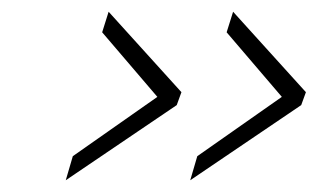

<svg xmlns="http://www.w3.org/2000/svg" viewBox="-20 -411 541 327"><path d="M289 -254 281 -232 92 -104 104 -145 248 -246 154 -356 165 -391ZM501 -254 493 -232 304 -104 316 -145 460 -246 366 -356 377 -391Z"/></svg>

Font: Cairo ExtraLight
Style: Italic
Weight: 275
Italic angle: -13°
Designer: Mohamed Gaber, Accademia di Belle Arti di Urbino and others
Foundry: Kief Type Foundry, Accademia di Belle Arti di Urbino and others
Version: Version 3.011